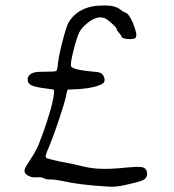

<svg xmlns="http://www.w3.org/2000/svg" viewBox="-20 -652 641 708"><path d="M323.2 -628.9Q339.8 -631.8 370.1 -631.8Q408.2 -630.9 425.8 -615.2Q430.7 -610.4 440.4 -606.4Q449.2 -603.5 455.1 -595.2Q460.9 -586.9 469.7 -568.4Q479.5 -543.9 482.4 -529.3Q483.4 -515.6 479 -511.7Q474.6 -507.8 459 -507.8Q430.7 -507.8 427.7 -517.6Q426.8 -522.5 418 -532.2Q410.2 -540 410.2 -544.9Q410.2 -548.8 396.5 -562Q382.8 -575.2 372.1 -582Q339.8 -600.6 295.9 -561.5Q280.3 -547.9 272.9 -533.7Q265.6 -519.5 256.8 -488.3Q237.3 -416 242.2 -407.2Q249 -394.5 324.2 -387.7Q348.6 -386.7 355.5 -379.9Q361.3 -375 364.3 -366.2Q367.2 -357.4 364.3 -350.6Q361.3 -340.8 332 -333Q302.7 -325.2 265.6 -323.2Q231.4 -322.3 229.5 -320.8Q227.5 -319.3 223.1 -296.9Q218.8 -274.4 198.7 -214.4Q178.7 -154.3 165 -121.1Q150.4 -86.9 148.4 -78.1Q147.5 -70.3 154.3 -67.9Q161.1 -65.4 204.1 -55.7Q249 -47.9 287.1 -38.1Q324.2 -29.3 363.8 -29.3Q403.3 -29.3 446.3 -34.2Q487.3 -38.1 500 -36.1Q522.5 -33.2 522.5 -10.7Q522.5 4.9 507.3 12.2Q492.2 19.5 436.5 31.2Q406.2 38.1 379.9 36.1Q274.4 30.3 206.1 14.6Q182.6 9.8 168 9.8Q151.4 10.7 140.6 4.9Q130.9 0 117.2 2Q91.8 3.9 77.1 -8.8Q68.4 -16.6 70.8 -26.4Q73.2 -36.1 89.8 -60.5Q103.5 -80.1 112.3 -97.7Q121.1 -112.3 138.7 -161.6Q156.2 -210.9 166 -246.1Q173.8 -273.4 177.7 -296.9Q181.6 -320.3 177.7 -321.3Q176.8 -322.3 153.3 -325.2Q112.3 -330.1 97.2 -336.9Q82 -343.8 82 -358.4Q82 -377.9 106.4 -384.8Q116.2 -387.7 152.3 -387.7Q182.6 -387.7 187 -390.1Q191.4 -392.6 193.4 -415Q196.3 -444.3 210 -497.6Q223.6 -550.8 232.4 -568.4Q238.3 -579.1 250 -591.8Q277.3 -620.1 323.2 -628.9Z"/></svg>

Font: JasonHandwriting2
Style: Regular
Weight: 400
Version: Version 1.05.10